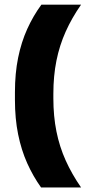

<svg xmlns="http://www.w3.org/2000/svg" viewBox="-20 -696 378 842"><path d="M214 -284.5V-265Q214 -186.5 227.5 -119.5Q241 -52.5 268 7.5Q295 67.5 335.5 126H160Q125 77 99.2 19.5Q73.5 -38 59.5 -106.8Q45.5 -175.5 45.5 -258V-291.5Q45.5 -374.5 59.5 -443Q73.5 -511.5 99.5 -569Q125.5 -626.5 161.5 -675.5H335.5Q295 -617.5 268 -557.2Q241 -497 227.5 -430Q214 -363 214 -284.5Z"/></svg>

Font: Anek Gurmukhi Medium ExtraBold
Style: Regular
Weight: 800
Version: Version 1.003